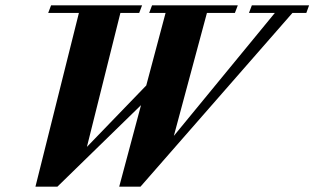

<svg xmlns="http://www.w3.org/2000/svg" viewBox="-20 -683 1169 714"><path d="M111.8 11.2 273.4 -634.8H159.2L169.9 -663.1H508.3L497.6 -634.8H427.7L303.2 -136.7L523.9 -365.2L595.7 -634.8H534.7L545.4 -663.1H864.3L853.5 -634.8H749.5L626.5 -177.7L1002 -634.8H905.8L916.5 -663.1H1129.4L1119.1 -634.8H1067.4L502.4 11.2H423.3L504.4 -292L193.4 11.2Z"/></svg>

Font: Elstob 18pt ExtraBold
Style: Italic
Weight: 800
Italic angle: -20°
Designer: Peter S. Baker
Version: Version 1.015